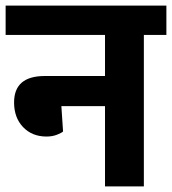

<svg xmlns="http://www.w3.org/2000/svg" viewBox="-30 -662 611 682"><path d="M343 -392V-538H-10V-642H561V-538H481V0H343V-285H188L194 -195Q189 -190 172.5 -183.5Q156 -177 135 -177Q84 -177 52 -210.5Q20 -244 20 -298Q20 -392 129 -392Z"/></svg>

Font: Ek Mukta ExtraBold
Style: Regular
Weight: 800
Designer: Girish Dalvi and Yashodeep Gholap
Foundry: Ek Type
Version: Version 2.538;PS 1.002;hotconv 16.6.51;makeotf.lib2.5.65220;